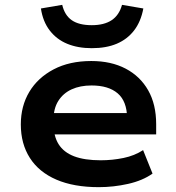

<svg xmlns="http://www.w3.org/2000/svg" viewBox="-20 -763 726 793"><path d="M388 10Q285 10 213 -21Q141 -52 103.5 -110.5Q66 -169 66 -249Q66 -325 101 -383.5Q136 -442 201.5 -476.5Q267 -511 357 -511Q439 -511 499 -479.5Q559 -448 592 -390Q625 -332 625 -250V-208H178V-296H523L505 -276Q504 -345 466 -377.5Q428 -410 358 -410Q311 -410 276 -394Q241 -378 221 -346.5Q201 -315 201 -268V-253Q201 -201 222 -167.5Q243 -134 286 -117.5Q329 -101 396 -101Q444 -101 490 -110.5Q536 -120 571 -143L610 -46Q569 -17 509 -3.5Q449 10 388 10ZM359 -564Q302 -564 258 -582Q214 -600 185.5 -637Q157 -674 149 -728L237 -743Q247 -700 276.5 -679.5Q306 -659 359 -659Q410 -659 441 -679.5Q472 -700 484 -743L572 -728Q562 -674 534 -637.5Q506 -601 462.5 -582.5Q419 -564 359 -564Z"/></svg>

Font: Nunito Sans 7pt SemiExpanded
Style: Bold
Weight: 700
Width: 6
Designer: Vernon Adams
Foundry: Vernon Adams
Version: Version 3.101;gftools[0.9.27]